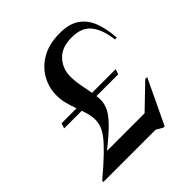

<svg xmlns="http://www.w3.org/2000/svg" viewBox="-202 -864 1024 1024"><g transform="rotate(-45 310.0 -352.0)"><path d="M485 -379 476 -350H311.5Q314 -329 313.5 -314Q312 -287 298.5 -259.5Q285 -232 249.2 -195.2Q213.5 -158.5 144.5 -103.5H428L560 -230.5H574.5L454.5 21.5H444.5L408 0H12L15 -10Q80.5 -65.5 120.8 -104.2Q161 -143 182.2 -171Q203.5 -199 211 -221.5Q218.5 -244 218.5 -267.5Q218.5 -288 213.2 -308.5Q208 -329 200.5 -350H68L77 -379H190Q180 -407.5 171.5 -438.2Q163 -469 163 -504Q163 -561.5 191.5 -612.2Q220 -663 275 -694.5Q330 -726 410.5 -726Q482 -726 523.8 -696.2Q565.5 -666.5 585 -614.2Q604.5 -562 608.5 -493.5H595Q585 -576 549.8 -620.5Q514.5 -665 440 -665Q364.5 -665 326.2 -624.2Q288 -583.5 286.5 -527Q286 -489.5 293.2 -451.5Q300.5 -413.5 307 -379Z"/></g></svg>

Font: Newsreader 72pt Medium
Style: Italic
Weight: 500
Italic angle: -17°
Designer: Hugues Gentile
Foundry: Production Type
Version: Version 1.003; ttfautohint (v1.8.3)